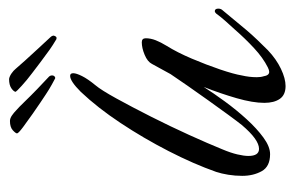

<svg xmlns="http://www.w3.org/2000/svg" viewBox="-136 -526 665 434"><g transform="rotate(-90 197.0 -309.5)"><path d="M219 3Q199 3 190 -10Q181 -23 181 -45Q181 -71 191.5 -107.5Q202 -144 217 -182Q203 -160 184 -134Q165 -108 144 -85Q123 -62 102.5 -47Q82 -32 65 -32Q37 -32 26.5 -51Q16 -70 16 -95Q16 -111 18.5 -126.5Q21 -142 25 -154Q43 -205 72 -261.5Q101 -318 135.5 -370Q170 -422 206 -460Q230 -484 242 -484Q248 -484 248 -477Q248 -470 241.5 -457Q235 -444 221 -427Q210 -414 191 -379.5Q172 -345 150 -301.5Q128 -258 108.5 -215Q89 -172 76 -140Q68 -121 64.5 -106Q61 -91 61 -81Q61 -57 77 -57Q98 -57 131 -96Q139 -106 154 -126.5Q169 -147 186.5 -171.5Q204 -196 220 -219Q236 -242 246 -257L269 -299Q274 -309 289.5 -315.5Q305 -322 318 -322Q327 -322 327 -313Q327 -302 322.5 -290.5Q318 -279 310 -266Q295 -242 281 -209Q267 -176 256.5 -145Q246 -114 243 -96Q239 -79 239 -62Q239 -58 239.5 -54Q240 -50 241 -47Q243 -34 251 -34Q255 -34 261 -37Q283 -48 305 -68.5Q327 -89 347 -112Q357 -123 366 -133Q375 -143 383 -154Q386 -157 388 -157Q394 -157 394 -149Q394 -143 390 -139L346 -86Q335 -73 323 -60.5Q311 -48 300 -37Q280 -18 258 -7.5Q236 3 219 3ZM325 -515Q323 -516 312 -523Q301 -530 290 -538.5Q279 -547 273 -551Q264 -558 248 -570Q232 -582 219.5 -593.5Q207 -605 206 -607Q206 -611 213.5 -616.5Q221 -622 235 -622Q241 -621 247.5 -616.5Q254 -612 258 -607Q264 -600 276.5 -586Q289 -572 303.5 -556.5Q318 -541 329 -529Q331 -527 332 -525Q333 -523 333 -521Q331 -513 325 -515ZM236 -518Q234 -519 223 -525Q212 -531 200 -539Q188 -547 182 -551Q173 -557 156.5 -568.5Q140 -580 126 -590.5Q112 -601 112 -604Q112 -607 119 -613.5Q126 -620 140 -620Q146 -620 152.5 -615.5Q159 -611 164 -606Q171 -600 184 -586.5Q197 -573 212 -558.5Q227 -544 240 -532Q243 -529 243 -525Q243 -521 240.5 -519Q238 -517 236 -518Z"/></g></svg>

Font: Birthstone Bounce
Style: Regular
Weight: 400
Designer: Robert E. Leuschke
Foundry: Rob Leuschke
Version: Version 1.010; ttfautohint (v1.8.3)